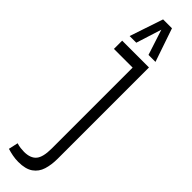

<svg xmlns="http://www.w3.org/2000/svg" viewBox="-316 -871 856 856"><g transform="rotate(45 112.0 -443.0)"><path d="M4 -2 14 -47Q26 -43 38.5 -41.5Q51 -40 61 -40Q101 -40 119.5 -61.5Q138 -83 138 -138V-648H20V-700H189V-125Q189 -86 179.5 -55.5Q170 -25 145 -7.5Q120 10 75 10Q56 10 38 6.5Q20 3 4 -2ZM29 -738 82 -896H138L192 -738H148L109 -858L71 -738Z"/></g></svg>

Font: Georama ExtraCondensed Light
Style: Regular
Weight: 300
Width: 2
Designer: Jean-Baptiste Levee
Foundry: Production Type
Version: Version 1.000